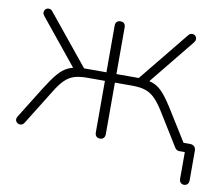

<svg xmlns="http://www.w3.org/2000/svg" viewBox="-71 -574 929 795"><g transform="rotate(10 393.5 -176.5)"><path d="M750 134Q741 134 735.5 128Q730 122 730 112V-10L740 0H706Q701 0 696.5 -2.5Q692 -5 688 -11L602 -150Q582 -182 564 -200Q546 -218 524 -225.5Q502 -233 469 -233H395V-16Q395 -6 389.5 0Q384 6 374 6Q364 6 358.5 0Q353 -6 353 -16V-233H279Q246 -233 224 -226Q202 -219 184 -201Q166 -183 146 -150L56 -5Q52 2 45.5 4.5Q39 7 33.5 5.5Q28 4 23.5 -0.5Q19 -5 18.5 -11Q18 -17 22 -24L104 -156Q131 -199 150.5 -222Q170 -245 190.5 -255Q211 -265 239 -268L220 -256L60 -453Q54 -460 53.5 -467Q53 -474 56.5 -479Q60 -484 65.5 -486Q71 -488 77.5 -486.5Q84 -485 89 -478L259 -269H353V-465Q353 -476 358.5 -481.5Q364 -487 374 -487Q384 -487 389.5 -481.5Q395 -476 395 -465V-269H489L659 -478Q664 -485 670.5 -486.5Q677 -488 682.5 -486Q688 -484 691.5 -479Q695 -474 694.5 -467Q694 -460 688 -453L528 -256L509 -268Q538 -265 558 -255.5Q578 -246 597.5 -223Q617 -200 644 -156L728 -21L706 -37H745Q757 -37 763.5 -30.5Q770 -24 770 -12V112Q770 122 764.5 128Q759 134 750 134Z"/></g></svg>

Font: Nunito ExtraLight
Style: Regular
Weight: 200
Designer: Vernon Adams
Foundry: Vernon Adams
Version: Version 3.602;April 4, 2023;FontCreator 14.0.0.2856 64-bit